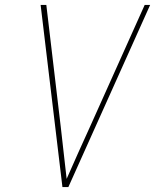

<svg xmlns="http://www.w3.org/2000/svg" viewBox="-20 -755 640 775"><path d="M232 0 144 -735H167L225 -245Q231 -192 237 -139Q243 -86 249 -33Q272 -86 296 -139Q320 -192 344 -245L564 -735H586L366 -245L256 0Z"/></svg>

Font: Iosevka SS04 Th Ex Obl
Style: Regular
Weight: 100
Width: 7
Italic angle: -9°
Monospace: yes
Designer: Belleve Invis
Foundry: Belleve Invis
Version: Version 19.0.0; ttfautohint (v1.8.4)